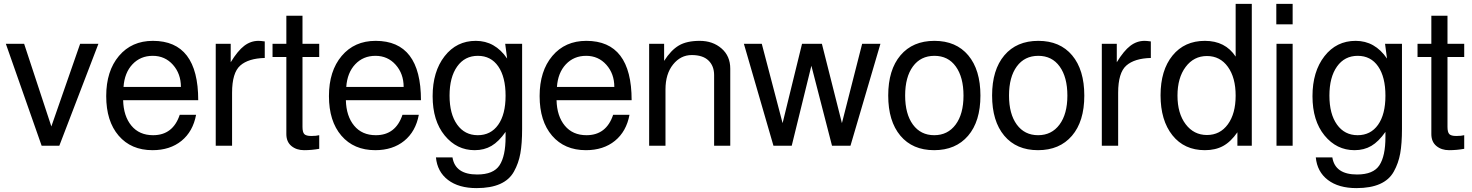

<svg xmlns="http://www.w3.org/2000/svg" viewBox="-20 -749 7567 987"><path d="M285 0H194L10 -524H104L244 -99L392 -524H486Z M615 -302H910Q910 -370 869 -416Q828 -462 765 -462Q702 -462 661 -418.5Q620 -375 615 -302ZM999 -234H613Q615 -152 655.5 -103Q696 -54 767 -54Q869 -54 904 -159H988Q972 -73 913 -25Q854 23 764 23Q654 23 590 -51.5Q526 -126 526 -255Q526 -384 591.5 -461.5Q657 -539 766 -539Q999 -539 999 -234Z M1341 -451Q1257 -449 1215 -412Q1173 -375 1173 -272V0H1089V-524H1166V-429Q1202 -488 1235.5 -513.5Q1269 -539 1309 -539Q1320 -539 1341 -536Z M1621 -524V-456H1535V-97Q1535 -69 1544.5 -59.5Q1554 -50 1580 -50Q1606 -50 1621 -54V16Q1582 23 1543 23Q1504 23 1478 1.5Q1452 -20 1452 -60V-456H1381V-524H1452V-668H1535V-524Z M1760 -302H2055Q2055 -370 2014 -416Q1973 -462 1910 -462Q1847 -462 1806 -418.5Q1765 -375 1760 -302ZM2144 -234H1758Q1760 -152 1800.5 -103Q1841 -54 1912 -54Q2014 -54 2049 -159H2133Q2117 -73 2058 -25Q1999 23 1909 23Q1799 23 1735 -51.5Q1671 -126 1671 -255Q1671 -384 1736.5 -461.5Q1802 -539 1911 -539Q2144 -539 2144 -234Z M2579 -257Q2579 -353 2541.5 -407.5Q2504 -462 2436.5 -462Q2369 -462 2330 -407Q2291 -352 2291 -257.5Q2291 -163 2330 -108.5Q2369 -54 2436 -54Q2503 -54 2541 -107.5Q2579 -161 2579 -257ZM2420 23Q2328 23 2266 -52.5Q2204 -128 2204 -254.5Q2204 -381 2265.5 -460Q2327 -539 2426 -539Q2525 -539 2587 -448L2577 -524H2664V-86Q2664 -11 2655 39.5Q2646 90 2622 133Q2575 218 2430 218Q2338 218 2283 176Q2228 134 2221 60H2306Q2320 148 2433 148Q2517 148 2548 100.5Q2579 53 2579 -44V-71Q2544 -21 2506.5 1Q2469 23 2420 23Z M2843 -302H3138Q3138 -370 3097 -416Q3056 -462 2993 -462Q2930 -462 2889 -418.5Q2848 -375 2843 -302ZM3227 -234H2841Q2843 -152 2883.5 -103Q2924 -54 2995 -54Q3097 -54 3132 -159H3216Q3200 -73 3141 -25Q3082 23 2992 23Q2882 23 2818 -51.5Q2754 -126 2754 -255Q2754 -384 2819.5 -461.5Q2885 -539 2994 -539Q3227 -539 3227 -234Z M3317 -524H3394V-436Q3429 -491 3469.5 -515Q3510 -539 3577 -539Q3644 -539 3689 -500Q3734 -461 3734 -396V0H3651V-363Q3651 -410 3622 -438Q3593 -466 3536 -466Q3479 -466 3440 -417.5Q3401 -369 3401 -289V0H3317Z M4352 0H4257L4151 -411L4050 0H3956L3804 -524H3896L4003 -116L4103 -524H4205L4308 -116L4412 -524H4506Z M4933 -257.5Q4933 -352 4893.5 -407Q4854 -462 4783.5 -462Q4713 -462 4673 -407.5Q4633 -353 4633 -258Q4633 -163 4673 -108.5Q4713 -54 4782.5 -54Q4852 -54 4892.5 -108.5Q4933 -163 4933 -257.5ZM4546 -258Q4546 -390 4609 -464.5Q4672 -539 4783.5 -539Q4895 -539 4957.5 -464.5Q5020 -390 5020 -257.5Q5020 -125 4956.5 -51Q4893 23 4782 23Q4671 23 4608.5 -51.5Q4546 -126 4546 -258Z M5467 -257.5Q5467 -352 5427.5 -407Q5388 -462 5317.5 -462Q5247 -462 5207 -407.5Q5167 -353 5167 -258Q5167 -163 5207 -108.5Q5247 -54 5316.5 -54Q5386 -54 5426.5 -108.5Q5467 -163 5467 -257.5ZM5080 -258Q5080 -390 5143 -464.5Q5206 -539 5317.5 -539Q5429 -539 5491.5 -464.5Q5554 -390 5554 -257.5Q5554 -125 5490.5 -51Q5427 23 5316 23Q5205 23 5142.5 -51.5Q5080 -126 5080 -258Z M5896 -451Q5812 -449 5770 -412Q5728 -375 5728 -272V0H5644V-524H5721V-429Q5757 -488 5790.5 -513.5Q5824 -539 5864 -539Q5875 -539 5896 -536Z M6332 -257.5Q6332 -350 6292 -405.5Q6252 -461 6184.5 -461Q6117 -461 6075 -405Q6033 -349 6033 -257.5Q6033 -166 6075 -110.5Q6117 -55 6184.5 -55Q6252 -55 6292 -110Q6332 -165 6332 -257.5ZM6415 -729V0H6341V-69Q6307 -20 6267.5 1.5Q6228 23 6174 23Q6068 23 6007 -53.5Q5946 -130 5946 -259Q5946 -388 6007.5 -463.5Q6069 -539 6174 -539Q6279 -539 6332 -458V-729Z M6625 -729V-624H6541V-729ZM6625 -524V0H6542V-524Z M7102 -257Q7102 -353 7064.5 -407.5Q7027 -462 6959.5 -462Q6892 -462 6853 -407Q6814 -352 6814 -257.5Q6814 -163 6853 -108.5Q6892 -54 6959 -54Q7026 -54 7064 -107.5Q7102 -161 7102 -257ZM6943 23Q6851 23 6789 -52.5Q6727 -128 6727 -254.5Q6727 -381 6788.5 -460Q6850 -539 6949 -539Q7048 -539 7110 -448L7100 -524H7187V-86Q7187 -11 7178 39.5Q7169 90 7145 133Q7098 218 6953 218Q6861 218 6806 176Q6751 134 6744 60H6829Q6843 148 6956 148Q7040 148 7071 100.5Q7102 53 7102 -44V-71Q7067 -21 7029.5 1Q6992 23 6943 23Z M7507 -524V-456H7421V-97Q7421 -69 7430.5 -59.5Q7440 -50 7466 -50Q7492 -50 7507 -54V16Q7468 23 7429 23Q7390 23 7364 1.5Q7338 -20 7338 -60V-456H7267V-524H7338V-668H7421V-524Z"/></svg>

Font: Autonym
Style: Regular
Weight: 500
Version: Version 1.0.20131126